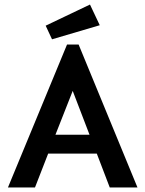

<svg xmlns="http://www.w3.org/2000/svg" viewBox="-20 -825 640 845"><path d="M463 0 406 -149H192L134 0H15L275 -629H326L585 0ZM300 -425 224 -232H374ZM209 -652 181 -712 376 -805 419 -714Z"/></svg>

Font: Inconsolata Expanded Bold
Style: Regular
Weight: 700
Width: 7
Monospace: yes
Designer: Raph Levien, Cyreal, Brenton Simpson
Foundry: Raph Levien, Cyreal, Google
Version: Version 3.001; ttfautohint (v1.8.2.53-6de2)